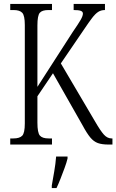

<svg xmlns="http://www.w3.org/2000/svg" viewBox="-20 -734 591 975"><path d="M32 0V-31H48Q79 -31 92.5 -44.5Q106 -58 106 -107V-607Q106 -655 93 -669Q80 -683 49 -683H32V-714H244V-683H226Q194 -683 182 -669Q170 -655 170 -605V-293L349 -571Q378 -613 389.5 -633Q401 -653 401 -665Q401 -675 390 -679Q379 -683 354 -683V-714H513V-683Q493 -683 478.5 -673.5Q464 -664 447.5 -642.5Q431 -621 407 -585L289 -412L464 -115Q490 -70 507.5 -50.5Q525 -31 547 -31H551V0H531Q498 0 477 -7.5Q456 -15 438.5 -36Q421 -57 399 -98L249 -362L170 -245V-111Q170 -60 182.5 -45.5Q195 -31 227 -31H244V0ZM243 208Q249 173 255.5 136Q262 99 265 61H323V71Q318 92 308 119Q298 146 287.5 173Q277 200 267 221H243Z"/></svg>

Font: Noto Serif Ethiopic ExtraCondensed Light
Style: Regular
Weight: 300
Width: 2
Designer: Monotype Design Team
Foundry: Monotype Imaging Inc.
Version: Version 2.102; ttfautohint (v1.8.4.7-5d5b)